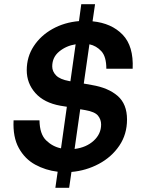

<svg xmlns="http://www.w3.org/2000/svg" viewBox="-20 -812 690 919"><path d="M245 87 256 10Q198 3 148.5 -24Q99 -51 70 -103.5Q41 -156 45 -236H169Q170 -170 201 -140Q232 -110 272 -102L300 -301L269 -306Q191 -320 149.5 -366.5Q108 -413 108 -476Q108 -540 141.5 -591Q175 -642 231.5 -673.5Q288 -705 358 -711L369 -792H435L423 -710Q514 -701 567 -646Q620 -591 615 -483H489Q489 -541 465 -567Q441 -593 408 -600L381 -412L420 -405Q498 -392 543 -353Q588 -314 588 -240Q588 -169 551 -114.5Q514 -60 453 -27.5Q392 5 322 11L311 87ZM311 -424 317 -423 342 -600Q297 -593 263.5 -565.5Q230 -538 230 -494Q230 -470 248.5 -451Q267 -432 311 -424ZM388 -285 364 -289 337 -99Q393 -106 428.5 -138.5Q464 -171 464 -216Q464 -240 449 -258.5Q434 -277 388 -285Z"/></svg>

Font: Host Grotesk ExtraBold
Style: Italic
Weight: 800
Italic angle: -8°
Designer: Doğukan Karapınar
Foundry: Element Type
Version: Version 1.003; ttfautohint (v1.8.4.7-5d5b)